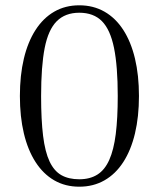

<svg xmlns="http://www.w3.org/2000/svg" viewBox="-20 -692 599 724"><path d="M279 12Q226 12 184.5 -12Q143 -36 114 -81Q85 -126 70 -189Q55 -252 55 -330Q55 -408 70 -471Q85 -534 114 -579Q143 -624 184.5 -648Q226 -672 279 -672Q332 -672 374 -648Q416 -624 445 -579Q474 -534 489 -471Q504 -408 504 -330Q504 -252 489 -189Q474 -126 445 -81Q416 -36 374 -12Q332 12 279 12ZM279 -16Q319 -16 347 -33.5Q375 -51 392 -89Q409 -127 416.5 -186.5Q424 -246 424 -330Q424 -442 410 -511Q396 -580 364.5 -612Q333 -644 279 -644Q226 -644 194 -612Q162 -580 148.5 -511Q135 -442 135 -330Q135 -240 142.5 -179.5Q150 -119 167 -83Q184 -47 211.5 -31.5Q239 -16 279 -16Z"/></svg>

Font: Frank Ruhl Libre Light
Style: Regular
Weight: 300
Designer: Yanek Iontef
Foundry: Fontef
Version: Version 6.003;gftools[0.9.30]